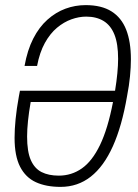

<svg xmlns="http://www.w3.org/2000/svg" viewBox="-20 -719 539 751"><path d="M217 12Q160 12 120 -6.5Q80 -25 58.5 -67Q37 -109 37 -180Q37 -212 41 -253Q45 -294 54 -343L58 -364H430Q436 -401 439 -432.5Q442 -464 442 -489Q442 -548 427.5 -584Q413 -620 385 -637Q357 -654 317 -654Q289 -654 259.5 -643.5Q230 -633 203 -610.5Q176 -588 155.5 -551Q135 -514 125 -461H76Q87 -523 110 -568Q133 -613 165.5 -642Q198 -671 236 -685Q274 -699 315 -699Q377 -699 416 -674.5Q455 -650 473.5 -603Q492 -556 492 -487Q492 -457 488.5 -420.5Q485 -384 477 -343Q457 -226 421.5 -147Q386 -68 335 -28Q284 12 217 12ZM210 -32Q260 -32 300.5 -60.5Q341 -89 371.5 -152.5Q402 -216 422 -320H100Q93 -280 89.5 -246Q86 -212 86 -185Q86 -126 100.5 -93Q115 -60 142.5 -46Q170 -32 210 -32Z"/></svg>

Font: Archivo ExtraCondensed Thin
Style: Italic
Weight: 250
Width: 2
Italic angle: -10°
Designer: Hector Gatti
Foundry: Omnibus-Type
Version: Version 2.001